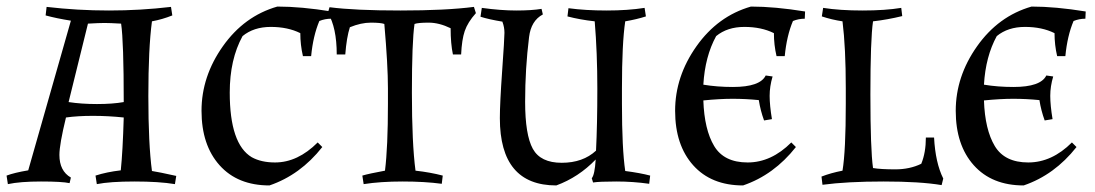

<svg xmlns="http://www.w3.org/2000/svg" viewBox="-34 -553 3335 585"><path d="M108 -532Q202 -521 298 -521Q394 -521 487 -532L491 -506Q461 -494 429 -488Q418 -406 418 -260Q418 -114 429 -32Q449 -29 503 -17L499 8Q451 0 376 0Q301 0 261 8L257 -18Q291 -29 334 -34Q340 -92 343 -195Q296 -200 249 -200Q202 -200 167 -195Q147 -113 147 -81Q147 -32 182 -12L178 5Q155 0 91 0Q27 0 -10 8L-14 -18Q10 -27 52 -34L182 -490Q138 -497 105 -506ZM175 -242Q214 -236 261.5 -236Q309 -236 343 -242Q343 -427 335 -481Q301 -483 284.5 -483Q268 -483 234 -481Z M804 -58Q873 -58 934 -119L948 -105Q881 -20 787 12Q690 12 635 -49.5Q580 -111 580 -215.5Q580 -320 645 -412Q710 -504 811 -533Q884 -533 976 -518L975 -496Q956 -496 939 -489Q920 -444 914 -382H889Q881 -416 881 -452Q843 -471 791 -471Q739 -471 705 -443Q666 -372 666 -271Q666 -114 733 -74Q762 -58 804 -58Z M1339 -467Q1304 -484 1272 -484Q1240 -484 1229 -480Q1221 -426 1221 -271Q1221 -116 1232 -33Q1277 -28 1315 -18L1312 7Q1260 0 1192.5 0Q1125 0 1074 8L1070 -18Q1090 -24 1139 -33Q1148 -105 1148 -237V-284Q1148 -354 1137 -480Q1126 -484 1096 -484Q1066 -484 1032 -470Q1022 -439 1018 -387H992Q992 -469 965 -514L970 -531Q1047 -521 1186 -521Q1325 -521 1410 -532L1416 -513Q1391 -485 1382 -458.5Q1373 -432 1371 -387H1346Q1339 -420 1339 -467Z M1861 -284V-237Q1861 -100 1871 -32Q1917 -26 1947 -18L1944 7Q1895 0 1843.5 0Q1792 0 1773 3L1769 -10Q1778 -20 1781 -67Q1729 -13 1661 12Q1489 12 1489 -193Q1489 -238 1496 -337Q1503 -436 1503 -453Q1503 -470 1497 -486V-487Q1455 -494 1430 -502L1434 -529Q1492 -521 1539 -521Q1586 -521 1616 -526L1620 -509Q1584 -490 1578 -440Q1566 -344 1566 -243Q1566 -142 1589.5 -99.5Q1613 -57 1677.5 -57Q1742 -57 1782 -94Q1786 -174 1786 -283Q1786 -392 1778 -488Q1733 -493 1695 -503L1698 -528Q1750 -521 1814.5 -521Q1879 -521 1930 -529L1934 -503Q1906 -494 1871 -488Q1861 -421 1861 -284Z M2377 -119 2391 -105Q2324 -20 2230 12Q2133 12 2078 -49.5Q2023 -111 2023 -215.5Q2023 -320 2088 -412Q2153 -504 2254 -533Q2327 -533 2419 -518L2418 -496Q2399 -496 2382 -489Q2363 -444 2357 -382H2332Q2324 -416 2324 -452Q2286 -471 2234 -471Q2182 -471 2148 -443Q2114 -381 2109 -295Q2151 -288 2199 -288Q2282 -288 2299 -323L2320 -320Q2311 -290 2311 -261Q2311 -232 2318 -190L2294 -186Q2283 -216 2278 -248Q2238 -252 2198.5 -252Q2159 -252 2109 -247Q2112 -158 2142 -108Q2172 -58 2244 -58Q2316 -58 2377 -119Z M2835 11Q2770 0 2658.5 0Q2547 0 2472 10L2469 -15Q2497 -26 2533 -33Q2543 -93 2543 -237V-284Q2543 -408 2533 -488Q2500 -493 2470 -503L2474 -529Q2525 -521 2594 -521Q2663 -521 2712 -529L2715 -504Q2670 -493 2626 -488Q2618 -434 2618 -265.5Q2618 -97 2626 -41Q2650 -37 2694 -37Q2738 -37 2773 -54Q2787 -88 2787 -134H2812Q2816 -57 2840 -9Z M3232 -119 3246 -105Q3179 -20 3085 12Q2988 12 2933 -49.5Q2878 -111 2878 -215.5Q2878 -320 2943 -412Q3008 -504 3109 -533Q3182 -533 3274 -518L3273 -496Q3254 -496 3237 -489Q3218 -444 3212 -382H3187Q3179 -416 3179 -452Q3141 -471 3089 -471Q3037 -471 3003 -443Q2969 -381 2964 -295Q3006 -288 3054 -288Q3137 -288 3154 -323L3175 -320Q3166 -290 3166 -261Q3166 -232 3173 -190L3149 -186Q3138 -216 3133 -248Q3093 -252 3053.5 -252Q3014 -252 2964 -247Q2967 -158 2997 -108Q3027 -58 3099 -58Q3171 -58 3232 -119Z"/></svg>

Font: Almendra SC
Style: Regular
Weight: 400
Designer: Ana Sanfelippo
Foundry: Ana Sanfelippo
Version: Version 1.003